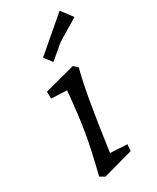

<svg xmlns="http://www.w3.org/2000/svg" viewBox="-198 -813 726 887"><g transform="rotate(-30 165.5 -370.0)"><path d="M211 -503 232 -484Q201 -374 159 -69L249 -64L246 -29L86 15L61 0Q94 -132 107.5 -214.5Q121 -297 132 -419L49 -423L48 -460ZM286 -755 331 -695Q228 -635 214 -624L143 -564L111 -605Z"/></g></svg>

Font: Andada
Style: Italic
Weight: 400
Italic angle: -8.29999°
Designer: Carolina Giovagnoli
Foundry: Carolina Giovagnoli
Version: Version 1.003